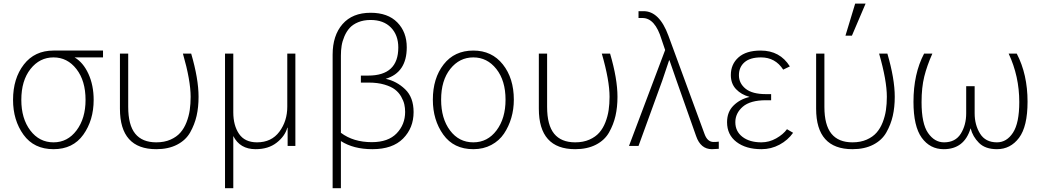

<svg xmlns="http://www.w3.org/2000/svg" viewBox="-20 -792 5647 1042"><path d="M50.8 -250Q50.8 -366.2 109.4 -441.9Q168 -517.6 270.5 -517.6H539.1V-480.5H384.8Q431.6 -453.1 460 -391.1Q488.3 -329.1 488.3 -250Q488.3 -139.6 432.1 -61Q376 17.6 270.5 17.6Q164.1 17.6 107.4 -61Q50.8 -139.6 50.8 -250ZM95.7 -250Q95.7 -148.4 144.5 -84Q193.4 -19.5 270.5 -19.5Q346.7 -19.5 395.5 -84.5Q444.3 -149.4 444.3 -250Q444.3 -353.5 395 -417Q345.7 -480.5 270.5 -480.5Q195.3 -480.5 145.5 -417.5Q95.7 -354.5 95.7 -250Z M630.9 -202.1V-501H675.8V-211.9Q675.8 -113.3 713.9 -66.4Q752 -19.5 828.1 -19.5Q872.1 -19.5 905.3 -34.2Q938.5 -48.8 959 -72.3Q979.5 -95.7 992.2 -128.4Q1004.9 -161.1 1009.8 -194.8Q1014.6 -228.5 1014.6 -266.6Q1014.6 -355.5 972.7 -501H1017.6Q1057.6 -364.3 1057.6 -266.6Q1057.6 -210 1046.9 -163.1Q1036.1 -116.2 1012.2 -73.7Q988.3 -31.2 940.9 -6.8Q893.6 17.6 828.1 17.6Q630.9 17.6 630.9 -202.1Z M1201.2 229.5V-501H1246.1V-182.6Q1246.1 -111.3 1277.3 -65.4Q1308.6 -19.5 1375 -19.5Q1453.1 -19.5 1496.1 -77.1Q1539.1 -134.8 1539.1 -212.9V-501H1583V0H1541V-98.6H1539.1Q1526.4 -52.7 1481.4 -17.6Q1436.5 17.6 1367.2 17.6Q1282.2 17.6 1246.1 -53.7V229.5Z M1785.2 229.5V-495.1Q1785.2 -599.6 1838.9 -661.1Q1892.6 -722.7 1991.2 -722.7Q2085 -722.7 2136.2 -670.4Q2187.5 -618.2 2187.5 -535.2Q2187.5 -398.4 2073.2 -364.3Q2132.8 -351.6 2178.7 -307.6Q2224.6 -263.7 2224.6 -183.6Q2224.6 -97.7 2167.5 -40Q2110.4 17.6 2001 17.6Q1898.4 17.6 1830.1 -26.4V229.5ZM1830.1 -71.3Q1897.5 -20.5 1998 -20.5Q2086.9 -20.5 2132.8 -68.4Q2178.7 -116.2 2178.7 -184.6Q2178.7 -206.1 2174.3 -225.6Q2169.9 -245.1 2157.2 -267.6Q2144.5 -290 2123.5 -306.2Q2102.5 -322.3 2065.9 -333Q2029.3 -343.8 1981.4 -343.8H1938.5V-381.8H1978.5Q2141.6 -381.8 2141.6 -534.2Q2141.6 -601.6 2101.6 -642.6Q2061.5 -683.6 1991.2 -683.6Q1953.1 -683.6 1923.8 -671.4Q1894.5 -659.2 1877.4 -640.1Q1860.4 -621.1 1849.1 -594.7Q1837.9 -568.4 1834 -543.5Q1830.1 -518.6 1830.1 -490.2Z M2374 -251Q2374 -148.4 2422.4 -84Q2470.7 -19.5 2548.8 -19.5Q2626 -19.5 2674.8 -84.5Q2723.6 -149.4 2723.6 -251Q2723.6 -354.5 2673.8 -417.5Q2624 -480.5 2548.8 -480.5Q2473.6 -480.5 2423.8 -418Q2374 -355.5 2374 -251ZM2329.1 -251Q2329.1 -367.2 2387.7 -442.4Q2446.3 -517.6 2548.8 -517.6Q2649.4 -517.6 2709 -442.4Q2768.6 -367.2 2768.6 -251Q2768.6 -199.2 2754.9 -152.3Q2741.2 -105.5 2715.3 -66.9Q2689.5 -28.3 2646.5 -5.4Q2603.5 17.6 2548.8 17.6Q2442.4 17.6 2385.7 -61.5Q2329.1 -140.6 2329.1 -251Z M2904.3 -202.1V-501H2949.2V-211.9Q2949.2 -113.3 2987.3 -66.4Q3025.4 -19.5 3101.6 -19.5Q3145.5 -19.5 3178.7 -34.2Q3211.9 -48.8 3232.4 -72.3Q3252.9 -95.7 3265.6 -128.4Q3278.3 -161.1 3283.2 -194.8Q3288.1 -228.5 3288.1 -266.6Q3288.1 -355.5 3246.1 -501H3291Q3331.1 -364.3 3331.1 -266.6Q3331.1 -210 3320.3 -163.1Q3309.6 -116.2 3285.6 -73.7Q3261.7 -31.2 3214.4 -6.8Q3167 17.6 3101.6 17.6Q2904.3 17.6 2904.3 -202.1Z M3393.6 0 3589.8 -520.5 3570.3 -578.1Q3535.2 -694.3 3466.8 -694.3H3445.3V-731.4H3472.7Q3558.6 -731.4 3607.4 -598.6L3803.7 -64.5Q3819.3 -21.5 3852.5 -21.5Q3871.1 -21.5 3880.9 -23.4V15.6Q3853.5 17.6 3843.8 17.6Q3782.2 17.6 3757.8 -53.7L3652.3 -352.5Q3647.5 -367.2 3633.8 -405.8Q3620.1 -444.3 3613.3 -464.8H3611.3Q3578.1 -365.2 3574.2 -354.5L3445.3 0Z M3925.8 -128.9Q3925.8 -184.6 3960.9 -219.2Q3996.1 -253.9 4046.9 -265.6V-266.6Q4002.9 -278.3 3974.6 -308.1Q3946.3 -337.9 3946.3 -384.8Q3946.3 -443.4 3987.8 -480.5Q4029.3 -517.6 4108.4 -517.6Q4212.9 -517.6 4266.6 -431.6L4230.5 -414.1Q4187.5 -480.5 4110.4 -480.5Q4050.8 -480.5 4020.5 -454.1Q3990.2 -427.7 3990.2 -383.8Q3990.2 -339.8 4026.4 -310.5Q4062.5 -281.2 4136.7 -281.2H4165V-248H4136.7Q4051.8 -248 4011.2 -212.9Q3970.7 -177.7 3970.7 -128.9Q3970.7 -79.1 4009.3 -49.3Q4047.9 -19.5 4112.3 -19.5Q4154.3 -19.5 4192.4 -41Q4230.5 -62.5 4251 -90.8L4284.2 -71.3Q4255.9 -31.2 4210.4 -6.8Q4165 17.6 4112.3 17.6Q4028.3 17.6 3977.1 -21.5Q3925.8 -60.5 3925.8 -128.9Z M4409.2 -202.1V-501H4454.1V-211.9Q4454.1 -113.3 4492.2 -66.4Q4530.3 -19.5 4606.4 -19.5Q4650.4 -19.5 4683.6 -34.2Q4716.8 -48.8 4737.3 -72.3Q4757.8 -95.7 4770.5 -128.4Q4783.2 -161.1 4788.1 -194.8Q4793 -228.5 4793 -266.6Q4793 -355.5 4751 -501H4795.9Q4835.9 -364.3 4835.9 -266.6Q4835.9 -210 4825.2 -163.1Q4814.5 -116.2 4790.5 -73.7Q4766.6 -31.2 4719.2 -6.8Q4671.9 17.6 4606.4 17.6Q4409.2 17.6 4409.2 -202.1ZM4568.4 -598.6 4621.1 -772.5H4677.7L4603.5 -598.6Z M4937.5 -239.3Q4937.5 -391.6 4995.1 -501H5040Q5010.7 -435.5 4996.1 -376.5Q4981.4 -317.4 4981.4 -237.3Q4981.4 -121.1 5016.6 -70.3Q5051.8 -19.5 5103.5 -19.5Q5165 -19.5 5194.3 -66.4Q5223.6 -113.3 5223.6 -176.8V-324.2H5269.5V-176.8Q5269.5 -114.3 5298.8 -66.9Q5328.1 -19.5 5390.6 -19.5Q5443.4 -19.5 5477.5 -71.8Q5511.7 -124 5511.7 -238.3Q5511.7 -377.9 5454.1 -501H5498Q5556.6 -388.7 5556.6 -240.2Q5556.6 -105.5 5510.3 -43.9Q5463.9 17.6 5390.6 17.6Q5327.1 17.6 5293 -16.6Q5258.8 -50.8 5248 -94.7H5247.1Q5212.9 17.6 5101.6 17.6Q5027.3 17.6 4982.4 -44.4Q4937.5 -106.4 4937.5 -239.3Z"/></svg>

Font: Gothic A1 ExtraLight
Style: Regular
Weight: 275
Designer: HanYang I&C Co.,Ltd.
Foundry: HanYang I&C Co.,Ltd.
Version: Version 2.50